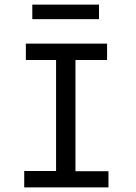

<svg xmlns="http://www.w3.org/2000/svg" viewBox="-20 -812 590 832"><path d="M85 0V-71H223V-552H92V-623H444V-552H307V-70H450V0ZM120 -729V-792H409V-729Z"/></svg>

Font: Inconsolata SemiExpanded Medium
Style: Regular
Weight: 500
Width: 6
Monospace: yes
Designer: Raph Levien, Cyreal, Brenton Simpson
Foundry: Raph Levien, Cyreal, Google
Version: Version 3.001; ttfautohint (v1.8.2.53-6de2)